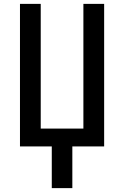

<svg xmlns="http://www.w3.org/2000/svg" viewBox="-20 -755 640 990"><path d="M247 215V0H83V-735H190V-92H410V-735H517V0H353V215Z"/></svg>

Font: Iosevka SS04 Semibold Extended
Style: Regular
Weight: 600
Width: 7
Monospace: yes
Designer: Belleve Invis
Foundry: Belleve Invis
Version: Version 19.0.0; ttfautohint (v1.8.4)